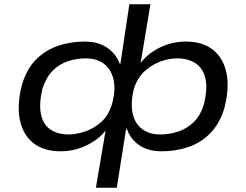

<svg xmlns="http://www.w3.org/2000/svg" viewBox="-20 -701 1155 901"><path d="M430 180 477 -97H482Q449 -50 389.5 -20.5Q330 9 265 9Q185 9 136 -30Q87 -69 73 -140Q59 -211 83 -303Q105 -377 148.5 -421Q192 -465 251 -485.5Q310 -506 378 -506Q441 -506 483 -477Q525 -448 542 -401H545L587 -681H686L639 -400H636Q668 -446 726.5 -476Q785 -506 851 -506Q932 -506 980.5 -466.5Q1029 -427 1043 -357.5Q1057 -288 1033 -194Q1011 -121 967 -76Q923 -31 864 -11Q805 9 738 9Q675 9 633 -20Q591 -49 575 -97H572L528 180ZM305 -70Q340 -71 380.5 -84.5Q421 -98 455.5 -129Q490 -160 506 -214Q524 -281 512.5 -329Q501 -377 467.5 -402Q434 -427 383 -427Q338 -427 298 -413.5Q258 -400 227.5 -369.5Q197 -339 179 -285Q162 -211 172.5 -163.5Q183 -116 217 -93Q251 -70 305 -70ZM731 -70Q775 -70 816 -83.5Q857 -97 889 -128Q921 -159 937 -212Q955 -286 944 -333Q933 -380 898.5 -403.5Q864 -427 809 -427Q774 -427 734.5 -413Q695 -399 660.5 -368.5Q626 -338 608 -284Q592 -216 602.5 -168.5Q613 -121 647 -95.5Q681 -70 731 -70Z"/></svg>

Font: Nunito Sans 7pt Expanded
Style: Italic
Weight: 400
Width: 7
Italic angle: -9°
Designer: Vernon Adams
Foundry: Vernon Adams
Version: Version 3.101;gftools[0.9.27]